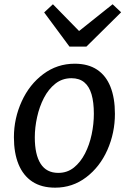

<svg xmlns="http://www.w3.org/2000/svg" viewBox="-20 -858 596 886"><path d="M234.4 8Q171.4 8 129.2 -19.8Q87 -47.7 65.6 -99.7Q44.2 -151.8 44.2 -224.6Q44.2 -311.7 80.5 -390.9Q116 -468.6 180 -516.3Q244 -564 324.6 -564Q386.6 -564 427.8 -536.7Q469 -509.4 489.6 -457.8Q510.3 -406.1 510.3 -332.7Q510.3 -244.9 475.7 -166.4Q440.9 -87.9 377.8 -40Q314.8 8 234.4 8ZM249.1 -60.2Q290.3 -60.2 321 -84.8Q351.6 -109.4 372.3 -149.6Q392.9 -189.9 403 -237.9Q413.1 -285.9 413.1 -332.7Q413.1 -386.3 402.4 -422.8Q391.6 -459.4 368.8 -478.2Q345.9 -497.1 309.7 -497.1Q267.2 -497.1 235.5 -471.9Q203.7 -446.8 182.7 -406.2Q161.7 -365.6 151.2 -317.6Q140.6 -269.7 140.6 -224.1Q140.6 -144.6 167.5 -102.4Q194.4 -60.2 249.1 -60.2ZM378.7 -642.9H300.6L183.8 -800.7L224.2 -838.3L344.9 -714.9L499.6 -838.3L538.9 -801.3Z"/></svg>

Font: Merriweather Sans Variable Regular
Style: Italic
Weight: 300
Italic angle: -8°
Designer: Eben Sorkin
Foundry: Eben Sorkin
Version: Version 2.001